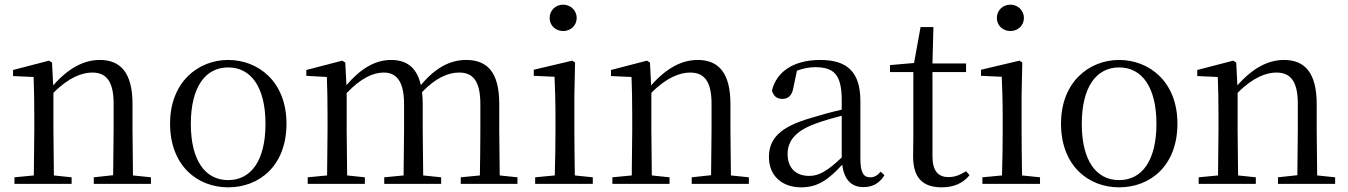

<svg xmlns="http://www.w3.org/2000/svg" viewBox="-20 -788 5777 823"><path d="M464 0H627V-28L550 -36L548 -229V-342C548 -477 496 -531 408 -531C342 -531 276 -499 208 -422L203 -520L190 -528L36 -488V-462L124 -458C126 -408 127 -358 127 -289V-229L125 -36L42 -28V0H287V-28L211 -36L209 -229V-390C275 -457 333 -477 375 -477C433 -477 467 -443 467 -344V-229L465 -37L382 -28V0Z M958 15C1091 15 1208 -77 1208 -258C1208 -438 1087 -531 958 -531C830 -531 709 -437 709 -258C709 -78 826 15 958 15ZM958 -16C859 -16 798 -101 798 -257C798 -413 859 -499 958 -499C1057 -499 1118 -413 1118 -257C1118 -101 1057 -16 958 -16Z M2035 0H2198V-28L2122 -36L2120 -229V-343C2120 -477 2070 -531 1978 -531C1909 -531 1845 -497 1784 -423C1767 -499 1723 -531 1656 -531C1588 -531 1526 -494 1465 -423L1460 -520L1447 -528L1293 -488V-463L1381 -458C1383 -408 1384 -358 1384 -290V-229L1382 -36L1299 -28V0H1544V-28L1468 -36L1466 -229V-389C1527 -453 1579 -477 1625 -477C1679 -477 1712 -440 1712 -342V-229L1710 -36L1627 -28V0H1871V-28L1794 -36L1792 -229V-342C1792 -360 1791 -377 1789 -393C1849 -456 1903 -477 1948 -477C2005 -477 2039 -444 2039 -342V-229C2039 -173 2038 -92 2037 -36L1955 -28V0Z M2394 -655C2425 -655 2452 -678 2452 -711C2452 -744 2425 -768 2394 -768C2362 -768 2336 -744 2336 -711C2336 -678 2362 -655 2394 -655ZM2357 0H2521V-28L2444 -36C2443 -92 2442 -175 2442 -229V-380L2445 -520L2433 -528L2268 -489V-463L2357 -459C2359 -409 2361 -356 2361 -289V-229C2361 -175 2360 -92 2358 -36L2274 -28V0Z M3027 0H3190V-28L3113 -36L3111 -229V-342C3111 -477 3059 -531 2971 -531C2905 -531 2839 -499 2771 -422L2766 -520L2753 -528L2599 -488V-462L2687 -458C2689 -408 2690 -358 2690 -289V-229L2688 -36L2605 -28V0H2850V-28L2774 -36L2772 -229V-390C2838 -457 2896 -477 2938 -477C2996 -477 3030 -443 3030 -344V-229L3028 -37L2945 -28V0Z M3681 14C3720 14 3750 -2 3771 -37L3755 -52C3739 -34 3727 -28 3710 -28C3683 -28 3668 -45 3668 -108V-355C3668 -479 3612 -531 3496 -531C3383 -531 3309 -482 3289 -400C3295 -377 3310 -364 3333 -364C3358 -364 3375 -377 3381 -413L3396 -485C3423 -495 3448 -500 3474 -500C3553 -500 3588 -470 3588 -359V-318C3544 -308 3497 -295 3455 -282C3323 -244 3276 -193 3276 -115C3276 -32 3335 15 3414 15C3486 15 3531 -18 3590 -82C3598 -22 3626 14 3681 14ZM3588 -113C3525 -53 3489 -34 3449 -34C3393 -34 3356 -66 3356 -128C3356 -183 3389 -226 3473 -257C3507 -270 3547 -281 3588 -292Z M4017 15C4069 15 4108 -3 4136 -37L4121 -54C4094 -38 4075 -29 4045 -29C4001 -29 3977 -56 3977 -118V-479H4121V-516H3977L3981 -672H3926L3898 -518L3795 -509V-479H3895V-207C3895 -171 3894 -150 3894 -118C3894 -28 3933 15 4017 15Z M4311 -655C4342 -655 4369 -678 4369 -711C4369 -744 4342 -768 4311 -768C4279 -768 4253 -744 4253 -711C4253 -678 4279 -655 4311 -655ZM4274 0H4438V-28L4361 -36C4360 -92 4359 -175 4359 -229V-380L4362 -520L4350 -528L4185 -489V-463L4274 -459C4276 -409 4278 -356 4278 -289V-229C4278 -175 4277 -92 4275 -36L4191 -28V0Z M4777 15C4910 15 5027 -77 5027 -258C5027 -438 4906 -531 4777 -531C4649 -531 4528 -437 4528 -258C4528 -78 4645 15 4777 15ZM4777 -16C4678 -16 4617 -101 4617 -257C4617 -413 4678 -499 4777 -499C4876 -499 4937 -413 4937 -257C4937 -101 4876 -16 4777 -16Z M5540 0H5703V-28L5626 -36L5624 -229V-342C5624 -477 5572 -531 5484 -531C5418 -531 5352 -499 5284 -422L5279 -520L5266 -528L5112 -488V-462L5200 -458C5202 -408 5203 -358 5203 -289V-229L5201 -36L5118 -28V0H5363V-28L5287 -36L5285 -229V-390C5351 -457 5409 -477 5451 -477C5509 -477 5543 -443 5543 -344V-229L5541 -37L5458 -28V0Z"/></svg>

Font: NameLogos Serif 2
Style: Regular
Weight: 500
Version: Version 0.1